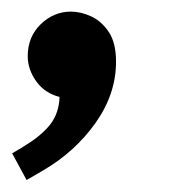

<svg xmlns="http://www.w3.org/2000/svg" viewBox="-40 -148 316 324"><path d="M4.9 155.8 -19.5 110.8 -2.4 100.6Q26.4 83.5 42 65.4Q57.6 47.4 60.1 22L60.5 15.6Q35.6 9.3 21.2 -10.7Q6.8 -30.8 6.8 -53.2Q6.8 -85.9 28.8 -107.2Q50.8 -128.4 79.6 -128.4Q96.2 -128.4 113.8 -120.4Q131.3 -112.3 143.6 -94Q155.8 -75.7 155.8 -43.9Q155.8 10.7 121.1 59.6Q86.4 108.4 32.7 139.6Z"/></svg>

Font: Schibsted Grotesk
Style: Italic
Weight: 400
Italic angle: -12°
Designer: Bakken & Baeck AS, Henrik Kongsvoll
Foundry: Schibsted ASA
Version: Version 1.100; ttfautohint (v1.8.4.7-5d5b);gftools[0.9.25]